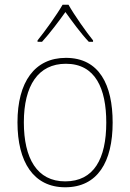

<svg xmlns="http://www.w3.org/2000/svg" viewBox="-20 -783 552 813"><path d="M270 -763H245C221 -721 170 -650 139 -612V-606H158C191 -642 230 -694 257 -732C285 -693 322 -642 356 -606H374V-612C347 -645 294 -720 270 -763ZM457 -264C457 -423 401 -538 259 -538C127 -538 54 -436 54 -265C54 -97 122 10 256 10C393 10 457 -97 457 -264ZM81 -265C81 -421 142 -513 259 -513C384 -513 430 -408 430 -264C430 -110 377 -15 256 -15C137 -15 81 -112 81 -265Z"/></svg>

Font: Noto Sans Armenian SemiCondensed Thin
Style: Regular
Weight: 100
Width: 4
Designer: Monotype Design Team
Foundry: Monotype Imaging Inc.
Version: Version 2.008